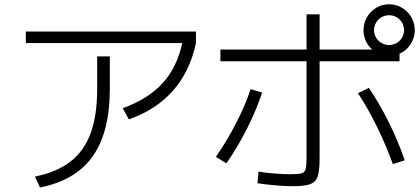

<svg xmlns="http://www.w3.org/2000/svg" viewBox="-20 -834 1915 875"><path d="M422.9 -429.7V-577.1H480.5V-429.7Q480.5 -231.9 402.6 -121.8Q324.7 -11.7 162.1 20.5L139.6 -29.3Q239.7 -49.8 301.8 -98.1Q363.8 -146.5 393.3 -227.5Q422.9 -308.6 422.9 -429.7ZM97.7 -690.4H873V-637.7Q845.7 -508.8 769 -421.4Q692.4 -334 567.4 -290L539.1 -340.8Q654.8 -382.8 720.7 -454.6Q786.6 -526.4 810.5 -637.7H97.7Z M1153.3 1 1158.2 -51.8Q1186 -46.9 1228.3 -43.5Q1270.5 -40 1302.7 -40Q1340.8 -40 1354.7 -44.2Q1368.7 -48.3 1372.8 -62.7Q1377 -77.1 1377 -116.2V-554.7H984.4V-608.4H1377V-768.6H1436.5V-608.4H1676.3Q1657.7 -624.5 1647.2 -647.5Q1636.7 -670.4 1636.7 -696.3Q1636.7 -728.5 1652.3 -755.6Q1668 -782.7 1694.6 -798.6Q1721.2 -814.5 1752.9 -814.5Q1785.2 -814.5 1812 -798.6Q1838.9 -782.7 1854.5 -755.6Q1870.1 -728.5 1870.1 -696.3Q1870.1 -661.1 1851.1 -632.1Q1832 -603 1800.8 -589.4V-554.7H1436.5V-110.4Q1436.5 -54.7 1427.5 -29.3Q1418.5 -3.9 1393.3 5.4Q1368.2 14.6 1312.5 14.6Q1280.3 14.6 1233.2 10.5Q1186 6.3 1153.3 1ZM1122.1 -427.7 1174.8 -412.1Q1148.9 -334 1106.9 -250Q1064.9 -166 1011.7 -89.8L963.9 -119.1Q1015.1 -193.4 1056.6 -273.9Q1098.1 -354.5 1122.1 -427.7ZM1611.3 -409.2 1661.1 -433.6Q1710 -361.3 1752.7 -275.1Q1795.4 -189 1824.2 -103.5L1770.5 -85.9Q1739.7 -170.9 1698.2 -255.9Q1656.7 -340.8 1611.3 -409.2ZM1821.3 -696.3Q1821.3 -714.8 1812.3 -730.7Q1803.2 -746.6 1787.4 -755.6Q1771.5 -764.6 1752.9 -764.6Q1734.9 -764.6 1719 -755.6Q1703.1 -746.6 1693.8 -730.7Q1684.6 -714.8 1684.6 -696.3Q1684.6 -678.2 1693.8 -662.6Q1703.1 -647 1719 -637.9Q1734.9 -628.9 1752.9 -628.9Q1771.5 -628.9 1787.4 -637.9Q1803.2 -647 1812.3 -662.6Q1821.3 -678.2 1821.3 -696.3Z"/></svg>

Font: Pretendard JP Light
Style: Regular
Weight: 300
Designer: Base glyphs from Inter by Rasmus Andersson; Hangeul glyphs from Noto Sans CJK(Source Han Sans) by Jang Soo-young and Kan
Foundry: Kil Hyung-jin
Version: Version 1.309